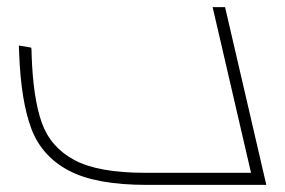

<svg xmlns="http://www.w3.org/2000/svg" viewBox="-20 -520 801 540"><path d="M729 0H393Q249 0 173 -40.5Q97 -81 68 -158.5Q39 -236 34 -368L33 -392L68 -386Q69 -378 69 -365Q73 -244 97.5 -175Q122 -106 189 -70Q256 -34 388 -34H686L578 -500H613Z"/></svg>

Font: Cairo ExtraLight
Style: Italic
Weight: 275
Italic angle: -13°
Designer: Mohamed Gaber, Accademia di Belle Arti di Urbino and others
Foundry: Kief Type Foundry, Accademia di Belle Arti di Urbino and others
Version: Version 3.011